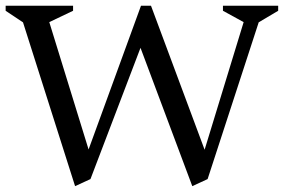

<svg xmlns="http://www.w3.org/2000/svg" viewBox="-20 -632 991 670"><path d="M242 17.6 60.3 -554 -0.3 -594.4V-612H235V-594.4L152 -554.8L289.1 -110.4L472 -612H506.9L694 -109.5L830.2 -554.8L758 -594.4V-612H950.7V-594.4L882.8 -554.2L704.5 -7.1L651 17.6L470.3 -465.1L295.7 -7.1Z"/></svg>

Font: Ancizar Serif Light
Style: Regular
Weight: 300
Designer: Cesar Puertas, Viviana Monsalve, Julian Moncada, Julian Prieto, Jose Castro, Felipe Aragon, Mariel Hernandez, Sara Alarc
Version: Version 8.100